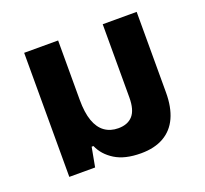

<svg xmlns="http://www.w3.org/2000/svg" viewBox="-102 -667 849 797"><g transform="rotate(-20 323.0 -269.0)"><path d="M393 10Q322 10 278.5 -17Q235 -44 217 -86H209L193 0H79V-548H229V-286Q229 -229 242 -192.5Q255 -156 280 -138Q305 -120 340 -120Q382 -120 404 -145Q426 -170 426 -225V-548H576V-192Q576 -127 555.5 -82Q535 -37 494 -13.5Q453 10 393 10Z"/></g></svg>

Font: Noto Sans Thai
Style: Bold
Weight: 700
Designer: Monotype Design Team
Foundry: Monotype Imaging Inc.
Version: Version 2.001